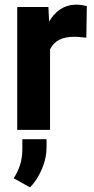

<svg xmlns="http://www.w3.org/2000/svg" viewBox="-20 -558 404 825"><path d="M309 -538C251 -538 214 -505 191 -465L188 -528H54V0H195V-346C213 -382 245 -400 300 -400C315 -400 337 -397 351 -396L353 -532C342 -535 323 -538 309 -538ZM39 208 109 247C119 237 128 226 137 212C159 177 180 130 180 75V40H76V82C76 138 60 174 39 208Z"/></svg>

Font: Asimov
Style: Regular
Weight: 500
Designer: Google
Version: Version 2.000980; 2014